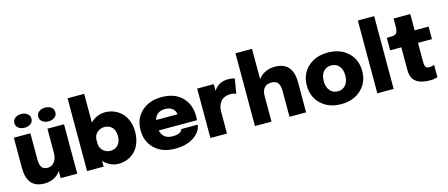

<svg xmlns="http://www.w3.org/2000/svg" viewBox="-50 -1381 4644 1992"><g transform="rotate(-15 2272.0 -385.0)"><path d="M191.9 -749Q230 -749 256.8 -729.2Q283.7 -709.5 283.7 -675.3Q283.7 -641.1 257.1 -621.3Q230.5 -601.6 191.9 -601.6Q153.3 -601.6 126.7 -621.3Q100.1 -641.1 100.1 -675.3Q100.1 -709.5 126.7 -729.2Q153.3 -749 191.9 -749ZM513.9 -621.3Q487.3 -601.6 448.7 -601.6Q410.2 -601.6 383.5 -621.3Q356.9 -641.1 356.9 -675.3Q356.9 -709.5 383.5 -729.2Q410.2 -749 448.7 -749Q487.3 -749 513.9 -729.2Q540.5 -709.5 540.5 -675.3Q540.5 -641.1 513.9 -621.3ZM241.7 10.7Q55.7 10.7 55.7 -204.6V-530.8H233.4V-252Q233.4 -226.6 236.8 -207.8Q240.2 -189 248.5 -172.4Q256.8 -155.8 273.4 -147Q290 -138.2 314.5 -138.2Q361.3 -138.2 388.9 -176.5Q416.5 -214.8 416.5 -266.1V-530.8H594.7V0H416.5V-76.7Q388.2 -34.7 343.5 -12Q298.8 10.7 241.7 10.7Z M700.2 0V-781.7H878.4V-472.2Q944.3 -541 1039.1 -541Q1087.9 -541 1132.3 -522.7Q1176.8 -504.4 1211.4 -470.7Q1246.1 -437 1266.8 -384.5Q1287.6 -332 1287.6 -268.6Q1287.6 -201.2 1267.6 -147Q1247.6 -92.8 1213.1 -58.6Q1178.7 -24.4 1134 -6.1Q1089.4 12.2 1039.1 12.2Q993.2 12.2 951.7 -7.1Q910.2 -26.4 878.4 -61V0ZM990.2 -395Q946.3 -395 912.4 -365.2Q878.4 -335.4 878.4 -285.6V-251.5Q878.4 -201.2 912.1 -170.4Q945.8 -139.6 990.2 -139.6Q1038.6 -139.6 1071 -172.4Q1103.5 -205.1 1103.5 -268.6Q1103.5 -331.5 1071.3 -363.3Q1039.1 -395 990.2 -395Z M1933.1 -168Q1925.8 -94.2 1847.9 -40.8Q1770 12.7 1644 12.7Q1508.8 12.7 1427.2 -64.2Q1345.7 -141.1 1345.7 -264.6Q1345.7 -389.2 1428.2 -465.3Q1510.7 -541.5 1644 -541.5Q1780.8 -541.5 1860.6 -464.1Q1940.4 -386.7 1940.4 -256.3Q1940.4 -230 1938.5 -214.4H1527.3Q1548.8 -118.7 1651.4 -118.7Q1702.1 -118.7 1728.3 -133.5Q1754.4 -148.4 1756.8 -168ZM1646.5 -412.6Q1553.7 -412.6 1529.3 -326.2H1759.3Q1755.4 -361.8 1727.1 -387.2Q1698.7 -412.6 1646.5 -412.6Z M2024.9 0V-530.8H2203.1V-458Q2254.9 -541.5 2357.9 -541.5Q2405.8 -541.5 2429.2 -529.8L2402.8 -372.6Q2380.4 -385.7 2344.2 -385.7Q2306.2 -385.7 2277.8 -372.8Q2249.5 -359.9 2233.9 -337.9Q2218.3 -315.9 2210.7 -290.8Q2203.1 -265.6 2203.1 -237.3V0Z M2503.4 0V-781.7H2681.2V-455.6Q2710.4 -497.1 2756.8 -519.3Q2803.2 -541.5 2861.3 -541.5Q2957.5 -541.5 3005.1 -485.6Q3052.7 -429.7 3052.7 -325.2V0H2874.5V-273.4Q2874.5 -333.5 2854.7 -362.8Q2835 -392.1 2783.7 -392.1Q2732.4 -392.1 2706.8 -361.6Q2681.2 -331.1 2681.2 -275.9V0Z M3131.8 -265.1Q3131.8 -388.2 3214.6 -464.8Q3297.4 -541.5 3429.2 -541.5Q3561 -541.5 3643.6 -464.8Q3726.1 -388.2 3726.1 -265.1Q3726.1 -142.6 3643.6 -65.2Q3561 12.2 3429.2 12.2Q3297.4 12.2 3214.6 -65.2Q3131.8 -142.6 3131.8 -265.1ZM3429.2 -125.5Q3481.9 -125.5 3513.4 -163.6Q3544.9 -201.7 3544.9 -265.1Q3544.9 -328.6 3513.7 -366Q3482.4 -403.3 3429.2 -403.3Q3376 -403.3 3344.5 -366Q3313 -328.6 3313 -265.1Q3313 -201.7 3344.5 -163.6Q3376 -125.5 3429.2 -125.5Z M3993.2 -781.7V0H3817.9V-781.7Z M4384.3 12.2Q4363.8 12.2 4345.7 10.7Q4327.6 9.3 4306.4 5.1Q4285.2 1 4268.1 -6.1Q4251 -13.2 4234.4 -25.4Q4217.8 -37.6 4206.5 -54Q4195.3 -70.3 4188.5 -94.2Q4181.6 -118.2 4181.6 -147.5V-396H4061.5V-530.8H4079.6Q4106 -530.8 4119.6 -531.5Q4133.3 -532.2 4146.7 -537.1Q4160.2 -542 4165.5 -548.8Q4170.9 -555.7 4175.5 -571.3Q4180.2 -586.9 4180.9 -605.7Q4181.6 -624.5 4181.6 -656.7V-705.6H4360.8V-530.8H4510.7V-396H4360.8V-195.3Q4360.8 -158.2 4369.6 -140.1Q4378.4 -122.1 4407.2 -122.1Q4439 -122.1 4463.4 -131.8V-1Q4430.7 12.2 4384.3 12.2Z"/></g></svg>

Font: Epilogue ExtraBold
Style: Regular
Weight: 800
Designer: Tyler Finck
Foundry: Etcetera Type Co
Version: Version 2.112